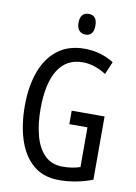

<svg xmlns="http://www.w3.org/2000/svg" viewBox="-99 -1045 744 1053"><g transform="rotate(10 272.5 -519.0)"><path d="M308 -443H491V-91Q401 -56 304 -56Q217 -56 160.5 -104.5Q104 -153 77 -236.5Q50 -320 50 -425Q50 -532 79.5 -614Q109 -696 169 -743Q229 -790 320 -790Q409 -790 483 -744L453 -673Q387 -715 322 -715Q232 -715 185 -640.5Q138 -566 138 -423Q138 -341 155.5 -275Q173 -209 211.5 -170.5Q250 -132 311 -132Q367 -132 409 -147V-368H308ZM309 -982Q355 -982 355 -924Q355 -867 309 -867Q287 -867 274 -882Q261 -897 261 -924Q261 -982 309 -982Z"/></g></svg>

Font: Noto Sans Malayalam UI ExtraCondensed
Style: Regular
Weight: 400
Width: 2
Designer: Jelle Bosma - Monotype Design Team
Foundry: Monotype Imaging Inc.
Version: Version 2.104; ttfautohint (v1.8.4.7-5d5b)